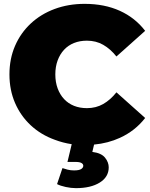

<svg xmlns="http://www.w3.org/2000/svg" viewBox="-20 -736 777 996"><path d="M374 240Q349 240 321 234Q293 228 276 219L304 136Q315 140 330.5 144Q346 148 364 148Q390 148 401 141Q412 134 412 124Q412 115 402.5 109.5Q393 104 371 104H330L352 12Q306 5 264 -11Q192 -37 139.5 -86Q87 -135 58 -202Q29 -269 29 -350Q29 -431 58 -498Q87 -565 139.5 -614Q192 -663 263.5 -689.5Q335 -716 419 -716Q522 -716 601.5 -680Q681 -644 733 -576L584 -443Q553 -482 515.5 -503.5Q478 -525 431 -525Q394 -525 364 -513Q334 -501 312.5 -478Q291 -455 279 -422.5Q267 -390 267 -350Q267 -310 279 -277.5Q291 -245 312.5 -222Q334 -199 364 -187Q394 -175 431 -175Q478 -175 515.5 -196.5Q553 -218 584 -257L733 -124Q681 -57 602 -21Q541 7 468 14L459 52Q506 58 525 82Q544 106 544 132Q544 182 497.5 211Q451 240 374 240Z"/></svg>

Font: Montserrat Thin Black
Style: Regular
Weight: 900
Version: Version 9.000